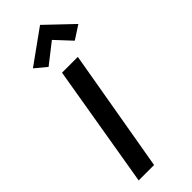

<svg xmlns="http://www.w3.org/2000/svg" viewBox="-309 -998 1031 1031"><g transform="rotate(-45 206.5 -482.5)"><path d="M252 -863 137 -773 72 -827 264 -965 413 -823 336 -773ZM166 -700H286L165 0H48Z"/></g></svg>

Font: Jost* Medium
Style: Italic
Weight: 500
Italic angle: -10°
Version: Version 3.7